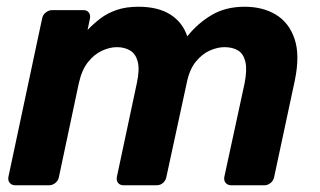

<svg xmlns="http://www.w3.org/2000/svg" viewBox="-20 -550 949 570"><path d="M25 0Q15 0 9 -7Q3 -14 5 -25L105 -495Q107 -506 116 -513Q125 -520 135 -520H228Q238 -520 243.5 -513Q249 -506 247 -495L240 -461Q258 -480 278.5 -495.5Q299 -511 326.5 -520.5Q354 -530 391 -530Q449 -530 485.5 -507Q522 -484 536 -442Q567 -481 608.5 -505.5Q650 -530 706 -530Q760 -530 799 -506.5Q838 -483 854.5 -434.5Q871 -386 855 -310L794 -25Q792 -14 783.5 -7Q775 0 765 0H666Q656 0 650 -7Q644 -14 646 -25L706 -302Q714 -343 708.5 -366.5Q703 -390 687 -400Q671 -410 646 -410Q626 -410 603 -400Q580 -390 561 -366.5Q542 -343 534 -302L474 -25Q472 -14 464 -7Q456 0 445 0H347Q336 0 330.5 -7Q325 -14 327 -25L386 -302Q395 -343 389 -366.5Q383 -390 366.5 -400Q350 -410 327 -410Q306 -410 283 -399.5Q260 -389 241.5 -366Q223 -343 214 -303L155 -25Q153 -14 144.5 -7Q136 0 126 0Z"/></svg>

Font: Rubik SemiBold
Style: Italic
Weight: 600
Italic angle: -12°
Designer: Hubert and Fischer
Foundry: Hubert and Fischer
Version: Version 2.300;gftools[0.9.30]